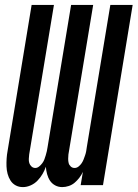

<svg xmlns="http://www.w3.org/2000/svg" viewBox="-20 -755 561 783"><path d="M73 8Q57 8 44 1Q31 -6 23 -18.5Q15 -31 11 -46Q7 -61 6.5 -76.5Q6 -92 7 -108Q8 -124 11 -140L109 -735H200L99 -125Q98 -116 97.5 -107Q97 -98 99.5 -90Q102 -82 108.5 -76Q115 -70 124 -70Q132 -70 139.5 -76Q147 -82 152.5 -89.5Q158 -97 161 -105Q164 -113 166.5 -121.5Q169 -130 171 -138.5Q173 -147 174 -155L270 -735H360L259 -125Q258 -116 258 -107Q258 -98 260 -90Q262 -82 268.5 -76Q275 -70 284 -70Q293 -70 300.5 -76Q308 -82 313 -89.5Q318 -97 321 -105Q324 -113 327 -121.5Q330 -130 331.5 -138.5Q333 -147 334 -155L430 -735H521L400 0H309L318 -54Q312 -41 303.5 -30Q295 -19 284.5 -10Q274 -1 260.5 3.5Q247 8 234 8Q218 8 205 1Q192 -6 184 -18Q176 -30 172 -45Q168 -60 167 -75Q162 -60 153.5 -45.5Q145 -31 133 -18.5Q121 -6 105 1Q89 8 74 8Z"/></svg>

Font: Iosevka Term Curly SmBd Obl
Style: Regular
Weight: 600
Italic angle: -9°
Designer: Belleve Invis
Foundry: Belleve Invis
Version: Version 32.3.0